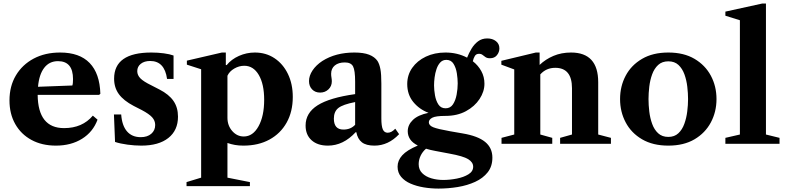

<svg xmlns="http://www.w3.org/2000/svg" viewBox="-20 -842 4602 1124"><path d="M307.5 10.5Q225.5 10.5 164.2 -22.8Q103 -56 69.2 -115.8Q35.5 -175.5 35.5 -254Q35.5 -337.5 73 -400.5Q110.5 -463.5 177.2 -499Q244 -534.5 332 -534.5Q445.5 -534.5 504.8 -473.2Q564 -412 567.5 -293L560 -286.5H200.5Q202.5 -92 355 -92Q462 -92 523.5 -165L551 -141.5Q524.5 -69.5 460.2 -29.5Q396 10.5 307.5 10.5ZM319.5 -484Q269 -484 239 -445.2Q209 -406.5 202.5 -334L403.5 -341.5Q407.5 -352 407.5 -379Q407.5 -484 319.5 -484Z M807 10.5Q769 10.5 726.5 4.8Q684 -1 653.5 -11L647 -172H689.5Q694 -107.5 723.2 -73.2Q752.5 -39 804 -39Q842.5 -39 865.5 -58.8Q888.5 -78.5 888.5 -110.5Q888.5 -135.5 870.8 -155.2Q853 -175 810.5 -197.5L762.5 -222Q703.5 -253 675.8 -291Q648 -329 648 -381.5Q648 -534.5 866 -534.5Q904 -534.5 939.2 -529.8Q974.5 -525 996 -517V-380H958Q943.5 -485 859 -485Q825 -485 804.2 -468.5Q783.5 -452 783.5 -425.5Q783.5 -402 802 -383.2Q820.5 -364.5 866 -342.5L913.5 -318Q969 -289.5 995.5 -251.2Q1022 -213 1022 -159Q1022 -79 965.5 -34.2Q909 10.5 807 10.5Z M1072 247.5V224L1157.5 198V-436.5L1074 -463.5V-487L1279 -534.5H1302V-461H1307Q1334.5 -495 1379 -514.8Q1423.5 -534.5 1472 -534.5Q1537 -534.5 1587 -501.2Q1637 -468 1665.5 -409.2Q1694 -350.5 1694 -274.5Q1694 -188.5 1658 -124.2Q1622 -60 1557.2 -24.8Q1492.5 10.5 1405 10.5Q1378 10.5 1355.5 6.5Q1333 2.5 1311.5 -5V198L1443 224V247.5ZM1407 -43Q1460.5 -43 1493.5 -102.8Q1526.5 -162.5 1526.5 -257.5Q1526.5 -349.5 1495 -403.2Q1463.5 -457 1410 -457Q1379.5 -457 1351.2 -440.5Q1323 -424 1311.5 -398.5V-152.5Q1311.5 -107 1339.5 -75Q1367.5 -43 1407 -43Z M1899.5 10.5Q1839 10.5 1804 -21Q1769 -52.5 1769 -107Q1769 -181 1839.2 -225.5Q1909.5 -270 2059 -291V-363.5Q2059 -430.5 2046.8 -453.5Q2034.5 -476.5 1998.5 -476.5Q1961.5 -476.5 1940 -458.8Q1918.5 -441 1918.5 -410Q1918.5 -399 1920.5 -387.8Q1922.5 -376.5 1922.5 -366Q1922.5 -337.5 1902.8 -318.8Q1883 -300 1854 -300Q1825 -300 1807 -318.8Q1789 -337.5 1789 -367.5Q1789 -398.5 1809.5 -429.5Q1830 -460.5 1867 -485Q1945 -534.5 2054.5 -534.5Q2108 -534.5 2140.8 -521.8Q2173.5 -509 2190 -485Q2201.5 -466.5 2207 -437Q2212.5 -407.5 2212.5 -352.5V-148.5Q2212.5 -104.5 2221 -84.8Q2229.5 -65 2249.5 -65Q2272 -65 2294 -88.5L2316.5 -56.5Q2253 10.5 2172 10.5Q2123.5 10.5 2098.5 -9Q2073.5 -28.5 2066 -68H2062Q1989.5 10.5 1899.5 10.5ZM1990.5 -83.5Q2033 -83.5 2059 -111.5V-244.5Q1987 -230.5 1960.8 -209.8Q1934.5 -189 1934.5 -147.5Q1934.5 -83.5 1990.5 -83.5Z M2588 -163.5Q2530.5 -163.5 2510.5 -152.8Q2490.5 -142 2490.5 -126Q2490.5 -107.5 2516.5 -97Q2542.5 -86.5 2616 -73.5L2688 -61Q2777.5 -46 2820 -11.2Q2862.5 23.5 2862.5 81Q2862.5 132 2835 166.8Q2807.5 201.5 2761.8 222.5Q2716 243.5 2660 252.8Q2604 262 2547 262Q2503.5 262 2461 255Q2418.5 248 2383.8 233Q2349 218 2328.2 193.2Q2307.5 168.5 2307.5 133.5Q2307.5 97.5 2334.8 67.2Q2362 37 2426 10Q2394.5 -6 2380.8 -27Q2367 -48 2367 -73.5Q2367 -111 2397.2 -140Q2427.5 -169 2488.5 -181.5Q2434.5 -202 2399.2 -245.2Q2364 -288.5 2364 -350Q2364 -403 2393.2 -444.8Q2422.5 -486.5 2473.2 -510.5Q2524 -534.5 2587.5 -534.5Q2657.5 -534.5 2714.5 -504.5Q2725 -531.5 2740.5 -557.2Q2756 -583 2778.5 -600Q2801 -617 2832.5 -617Q2863 -617 2883.2 -601.2Q2903.5 -585.5 2903.5 -558.5Q2903.5 -537 2889.2 -519Q2875 -501 2848.5 -501Q2832 -501 2822.5 -507.5Q2813 -514 2805 -520.5Q2797 -527 2784 -527Q2767.5 -527 2759.8 -514.2Q2752 -501.5 2748 -483.5Q2779 -459.5 2797.5 -426Q2816 -392.5 2816 -352Q2816 -306 2787.5 -262.5Q2759 -219 2707.8 -191.2Q2656.5 -163.5 2588 -163.5ZM2588.5 -208Q2616.5 -208 2631.8 -231.2Q2647 -254.5 2653.2 -288.2Q2659.5 -322 2659.5 -354Q2659.5 -380.5 2654.5 -412.8Q2649.5 -445 2635.2 -468.2Q2621 -491.5 2593 -491.5Q2571.5 -491.5 2557.5 -476.5Q2543.5 -461.5 2535.5 -438Q2527.5 -414.5 2524.2 -388.8Q2521 -363 2521 -342Q2521 -315.5 2526.5 -284Q2532 -252.5 2546.5 -230.2Q2561 -208 2588.5 -208ZM2431 119Q2431 151 2451.5 171.5Q2472 192 2505 201.8Q2538 211.5 2575 211.5Q2613.5 211.5 2654 203.5Q2694.5 195.5 2722.2 178.5Q2750 161.5 2750 134Q2750 108 2721.2 90Q2692.5 72 2610 57L2528 41.5Q2498 36 2474 28.5Q2453.5 46 2442.2 70Q2431 94 2431 119Z M2916 0V-35L2990.5 -54.5V-435.5L2915 -463.5V-486L3117 -534.5H3139V-462Q3173.5 -495 3220 -514.8Q3266.5 -534.5 3323 -534.5Q3482 -534.5 3482 -360.5V-54.5L3556.5 -35V0H3259V-35L3328.5 -54.5V-325.5Q3328.5 -445 3230.5 -445Q3177.5 -445 3143 -406.5V-54.5L3213 -35V0Z M3892.5 10.5Q3802 10.5 3738.8 -26.5Q3675.5 -63.5 3642.8 -125.5Q3610 -187.5 3610 -262Q3610 -337 3642.8 -398.8Q3675.5 -460.5 3738.8 -497.5Q3802 -534.5 3892.5 -534.5Q3983 -534.5 4045.8 -497.5Q4108.5 -460.5 4141.5 -398.8Q4174.5 -337 4174.5 -262Q4174.5 -187.5 4141.5 -125.5Q4108.5 -63.5 4045.8 -26.5Q3983 10.5 3892.5 10.5ZM3892.5 -40.5Q3928.5 -40.5 3951.2 -61.8Q3974 -83 3986.2 -117Q3998.5 -151 4003.2 -189.2Q4008 -227.5 4008 -262Q4008 -296 4003.5 -334.5Q3999 -373 3986.8 -406.8Q3974.5 -440.5 3951.8 -461.8Q3929 -483 3892.5 -483Q3856 -483 3833 -461.8Q3810 -440.5 3797.8 -406.8Q3785.5 -373 3781 -334.5Q3776.5 -296 3776.5 -262Q3776.5 -227.5 3781 -189.2Q3785.5 -151 3797.8 -117Q3810 -83 3833 -61.8Q3856 -40.5 3892.5 -40.5Z M4226.5 0V-35L4311.5 -54.5V-723.5L4226.5 -750V-774L4443 -821.5H4464V-54.5L4543.5 -35V0Z"/></svg>

Font: Libre Caslon Text
Style: Bold
Weight: 700
Designer: Pablo Impallari, Rodrigo Fuenzalida, Katja Schimmel
Foundry: Pablo Impallari, Rodrigo Fuenzalida
Version: Version 2.000